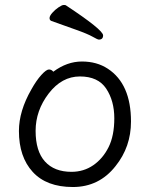

<svg xmlns="http://www.w3.org/2000/svg" viewBox="-20 -733 602 771"><path d="M444 -66Q378 18 272.5 18Q167 18 111.5 -42.5Q56 -103 56 -207Q56 -287 106 -374Q126 -410 146 -432Q166 -454 176.5 -454Q187 -454 194 -445Q249 -486 309 -486Q369 -486 413 -457Q506 -396 506 -245Q506 -143 444 -66ZM267 -43Q316 -43 354.5 -69.5Q393 -96 416 -142Q439 -188 439 -258Q439 -328 406.5 -377Q374 -426 301 -426Q228 -426 175.5 -357.5Q123 -289 123 -207.5Q123 -126 160.5 -84.5Q198 -43 267 -43ZM377 -574Q372 -574 352 -585.5Q332 -597 284 -614Q236 -631 186 -649Q179 -652 179 -660.5Q179 -669 190 -681.5Q201 -694 215 -703.5Q229 -713 235.5 -713Q242 -713 244 -712Q394 -613 394 -591Q394 -574 377 -574Z"/></svg>

Font: LXGW WenKai TC
Style: Regular
Weight: 400
Designer: LXGW / Fontworks Inc.
Foundry: LXGW / Fontworks Inc.
Version: Version 1.330